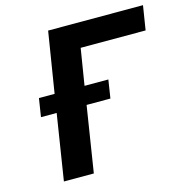

<svg xmlns="http://www.w3.org/2000/svg" viewBox="-105 -811 887 911"><g transform="rotate(-15 338.5 -355.5)"><path d="M72 -323H149L98 0H245L296 -323H413L427 -413H310L339 -592H658L677 -711H211L163 -413H86Z"/></g></svg>

Font: Asimov Pro
Style: BdObl
Weight: 700
Designer: Google
Version: Version 2.000980; 2014